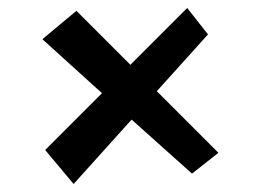

<svg xmlns="http://www.w3.org/2000/svg" viewBox="-20 -554 652 480"><path d="M164 -94 93 -179 235 -321 86 -456 171 -527 306 -392 448 -534 500 -468 372 -326 526 -172 460 -120 309 -255Z"/></svg>

Font: Joti One
Style: Regular
Weight: 400
Designer: Eduardo Rodriguez Tunni
Foundry: Eduardo Rodriguez Tunni
Version: Version 1.002; ttfautohint (v1.8.4.7-5d5b);gftools[0.9.24]